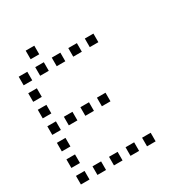

<svg xmlns="http://www.w3.org/2000/svg" viewBox="-175 -903 950 1006"><g transform="rotate(-30 300.0 -400.0)"><path d="M125 -776Q124 -776 124 -776Q124 -776 124 -775V-725Q124 -724 124 -724Q124 -724 125 -724H175Q176 -724 176 -724Q176 -724 176 -725V-775Q176 -776 176 -776Q176 -776 175 -776ZM25 -676Q24 -676 24 -676Q24 -676 24 -675V-625Q24 -624 24 -624Q24 -624 25 -624H75Q76 -624 76 -624Q76 -624 76 -625V-675Q76 -676 76 -676Q76 -676 75 -676ZM125 -676Q124 -676 124 -676Q124 -676 124 -675V-625Q124 -624 124 -624Q124 -624 125 -624H175Q176 -624 176 -624Q176 -624 176 -625V-675Q176 -676 176 -676Q176 -676 175 -676ZM225 -676Q224 -676 224 -676Q224 -676 224 -675V-625Q224 -624 224 -624Q224 -624 225 -624H275Q276 -624 276 -624Q276 -624 276 -625V-675Q276 -676 276 -676Q276 -676 275 -676ZM325 -676Q324 -676 324 -676Q324 -676 324 -675V-625Q324 -624 324 -624Q324 -624 325 -624H375Q376 -624 376 -624Q376 -624 376 -625V-675Q376 -676 376 -676Q376 -676 375 -676ZM425 -676Q424 -676 424 -676Q424 -676 424 -675V-625Q424 -624 424 -624Q424 -624 425 -624H475Q476 -624 476 -624Q476 -624 476 -625V-675Q476 -676 476 -676Q476 -676 475 -676ZM25 -576Q24 -576 24 -576Q24 -576 24 -575V-525Q24 -524 24 -524Q24 -524 25 -524H75Q76 -524 76 -524Q76 -524 76 -525V-575Q76 -576 76 -576Q76 -576 75 -576ZM25 -476Q24 -476 24 -476Q24 -476 24 -475V-425Q24 -424 24 -424Q24 -424 25 -424H75Q76 -424 76 -424Q76 -424 76 -425V-475Q76 -476 76 -476Q76 -476 75 -476ZM25 -376Q24 -376 24 -376Q24 -376 24 -375V-325Q24 -324 24 -324Q24 -324 25 -324H75Q76 -324 76 -324Q76 -324 76 -325V-375Q76 -376 76 -376Q76 -376 75 -376ZM125 -376Q124 -376 124 -376Q124 -376 124 -375V-325Q124 -324 124 -324Q124 -324 125 -324H175Q176 -324 176 -324Q176 -324 176 -325V-375Q176 -376 176 -376Q176 -376 175 -376ZM225 -376Q224 -376 224 -376Q224 -376 224 -375V-325Q224 -324 224 -324Q224 -324 225 -324H275Q276 -324 276 -324Q276 -324 276 -325V-375Q276 -376 276 -376Q276 -376 275 -376ZM325 -376Q324 -376 324 -376Q324 -376 324 -375V-325Q324 -324 324 -324Q324 -324 325 -324H375Q376 -324 376 -324Q376 -324 376 -325V-375Q376 -376 376 -376Q376 -376 375 -376ZM25 -276Q24 -276 24 -276Q24 -276 24 -275V-225Q24 -224 24 -224Q24 -224 25 -224H75Q76 -224 76 -224Q76 -224 76 -225V-275Q76 -276 76 -276Q76 -276 75 -276ZM25 -176Q24 -176 24 -176Q24 -176 24 -175V-125Q24 -124 24 -124Q24 -124 25 -124H75Q76 -124 76 -124Q76 -124 76 -125V-175Q76 -176 76 -176Q76 -176 75 -176ZM25 -76Q24 -76 24 -76Q24 -76 24 -75V-25Q24 -24 24 -24Q24 -24 25 -24H75Q76 -24 76 -24Q76 -24 76 -25V-75Q76 -76 76 -76Q76 -76 75 -76ZM125 -76Q124 -76 124 -76Q124 -76 124 -75V-25Q124 -24 124 -24Q124 -24 125 -24H175Q176 -24 176 -24Q176 -24 176 -25V-75Q176 -76 176 -76Q176 -76 175 -76ZM225 -76Q224 -76 224 -76Q224 -76 224 -75V-25Q224 -24 224 -24Q224 -24 225 -24H275Q276 -24 276 -24Q276 -24 276 -25V-75Q276 -76 276 -76Q276 -76 275 -76ZM325 -76Q324 -76 324 -76Q324 -76 324 -75V-25Q324 -24 324 -24Q324 -24 325 -24H375Q376 -24 376 -24Q376 -24 376 -25V-75Q376 -76 376 -76Q376 -76 375 -76ZM425 -76Q424 -76 424 -76Q424 -76 424 -75V-25Q424 -24 424 -24Q424 -24 425 -24H475Q476 -24 476 -24Q476 -24 476 -25V-75Q476 -76 476 -76Q476 -76 475 -76Z"/></g></svg>

Font: Doto
Style: Regular
Weight: 400
Monospace: yes
Version: Version 1.000